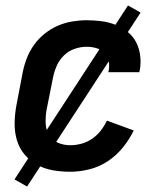

<svg xmlns="http://www.w3.org/2000/svg" viewBox="-20 -616 590 702"><path d="M237 12Q204 12 173 6.5Q142 1 115.5 -13.5Q89 -28 69.5 -51.5Q50 -75 41.5 -104.5Q33 -134 33.5 -166.5Q34 -199 40 -231L63 -351Q68 -377 78 -403Q88 -429 104.5 -452Q121 -475 143.5 -493Q166 -511 191.5 -522Q217 -533 244 -537.5Q271 -542 297 -542Q324 -542 351 -538.5Q378 -535 402 -525.5Q426 -516 446 -500Q466 -484 477.5 -462Q489 -440 492.5 -413Q496 -386 491 -359L489 -352H376L377 -356Q381 -374 377.5 -392Q374 -410 362 -422.5Q350 -435 332.5 -440Q315 -445 297 -445Q275 -445 253 -437.5Q231 -430 214 -413.5Q197 -397 187.5 -375.5Q178 -354 174 -333L150 -213Q146 -189 147 -165Q148 -141 159.5 -122Q171 -103 192 -94Q213 -85 237 -85Q257 -85 277.5 -90.5Q298 -96 316.5 -108.5Q335 -121 348.5 -138.5Q362 -156 371 -175L469 -139Q453 -106 429 -76.5Q405 -47 374 -26.5Q343 -6 307 3Q271 12 237 12ZM79 66 33 40 448 -596 494 -570Z"/></svg>

Font: Lode
Style: Bold Italic
Weight: 700
Italic angle: -11°
Monospace: yes
Designer: Belleve Invis
Foundry: Belleve Invis
Version: Version 29.2.0; ttfautohint (v1.8.3)